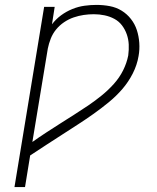

<svg xmlns="http://www.w3.org/2000/svg" viewBox="-20 -763 640 783"><path d="M39 0 160 -735H203L192 -664Q208 -685 229 -700.5Q250 -716 274.5 -726Q299 -736 324 -739.5Q349 -743 373 -743Q401 -743 427.5 -738Q454 -733 476 -719.5Q498 -706 514 -685.5Q530 -665 538 -640.5Q546 -616 548 -588.5Q550 -561 545 -534Q539 -498 521.5 -463.5Q504 -429 479 -400Q454 -371 423.5 -346Q393 -321 362 -299Q331 -277 298.5 -256Q266 -235 233.5 -214Q201 -193 168.5 -172Q136 -151 103 -129L82 0ZM112 -184Q140 -204 168.5 -222.5Q197 -241 226 -259.5Q255 -278 283.5 -296Q312 -314 340 -333Q368 -352 394.5 -373.5Q421 -395 444 -420.5Q467 -446 482 -476Q497 -506 503 -537Q506 -560 505 -581.5Q504 -603 497 -623Q490 -643 477.5 -659.5Q465 -676 446.5 -686Q428 -696 406.5 -700.5Q385 -705 363 -705Q342 -705 321.5 -702Q301 -699 280.5 -692Q260 -685 241.5 -672.5Q223 -660 209 -643Q195 -626 187 -605.5Q179 -585 175 -565Z"/></svg>

Font: Iosevka Aile XLt Obl
Style: Regular
Weight: 200
Italic angle: -9°
Designer: Belleve Invis
Foundry: Belleve Invis
Version: Version 31.1.0; ttfautohint (v1.8.4)